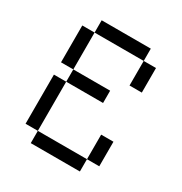

<svg xmlns="http://www.w3.org/2000/svg" viewBox="-150 -735 800 846"><g transform="rotate(30 250.0 -312.5)"><path d="M312.5 -312.5V-375H125V-312.5H62.5Q62.5 -312.5 62.5 -62.5H125V0H375V-62.5H125Q125 -62.5 125 -312.5ZM375 -62.5H437.5Q437.5 -62.5 437.5 -187.5H375Q375 -187.5 375 -62.5ZM125 -375V-562.5H62.5V-375ZM375 -562.5Q375 -562.5 375 -437.5H437.5Q437.5 -437.5 437.5 -562.5ZM125 -562.5H375V-625H125Z"/></g></svg>

Font: Unifont
Style: Regular
Weight: 500
Version: Version 13.0.05